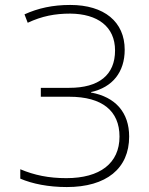

<svg xmlns="http://www.w3.org/2000/svg" viewBox="-20 -745 603 776"><path d="M250 11C410 11 502 -64 502 -193C502 -290 447 -353 348 -371V-373C435 -392 484 -454 484 -544C484 -657 401 -725 264 -725C193 -725 134 -712 79 -687L92 -653C150 -680 202 -690 264 -690C374 -689 445 -638 445 -541C445 -442 380 -390 260 -390H145V-354H260C393 -354 463 -297 463 -193C463 -85 384 -25 248 -25C177 -25 119 -37 62 -61V-23C111 -2 176 11 250 11Z"/></svg>

Font: Noto Sans Mono SemiCondensed ExtraLight
Style: Regular
Weight: 200
Width: 4
Designer: Monotype Design Team
Foundry: Monotype Imaging Inc.
Version: Version 2.014